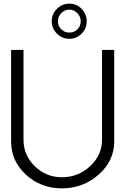

<svg xmlns="http://www.w3.org/2000/svg" viewBox="-20 -1024 760 1054"><path d="M361 -811Q321 -811 292.5 -839.5Q264 -868 264 -907Q264 -947 292.5 -975.5Q321 -1004 361 -1004Q400 -1004 428 -975.5Q456 -947 456 -907Q456 -868 428 -839.5Q400 -811 361 -811ZM361 -971Q335 -971 316.5 -952Q298 -933 298 -907Q298 -881 316.5 -863Q335 -845 361 -845Q387 -845 405 -863Q423 -881 423 -907Q423 -933 404.5 -952Q386 -971 361 -971ZM41 -247V-750H109V-257Q109 -172 171 -111.5Q233 -51 320 -51Q409 -51 474.5 -111.5Q540 -172 540 -257V-750H607V-247Q607 -141 521.5 -65.5Q436 10 320 10Q204 10 122.5 -65Q41 -140 41 -247Z"/></svg>

Font: Oakes Grotesk Light
Style: Regular
Weight: 300
Designer: Samuel Oakes
Foundry: Samuel Oakes
Version: Version 1.000;PS 001.000;hotconv 1.0.88;makeotf.lib2.5.64775